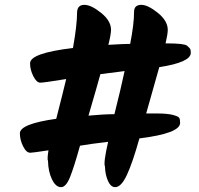

<svg xmlns="http://www.w3.org/2000/svg" viewBox="-20 -768 820 792"><path d="M427 -583Q491 -587 517 -587Q533 -669 533 -719Q533 -748 563 -748Q590 -748 631 -715Q672 -682 672 -645Q672 -628 663 -589H669Q740 -589 751.5 -579.5Q763 -570 765 -565Q767 -560 767 -550Q767 -511 637 -491Q620 -429 583 -300H624Q670 -300 693 -294Q716 -288 719.5 -281.5Q723 -275 723 -261Q723 -218 555 -197Q527 -97 503.5 -46.5Q480 4 455 4Q437 4 425.5 -21.5Q414 -47 413 -81Q406 -96 426 -183Q350 -174 310 -167Q285 -77 268.5 -36.5Q252 4 232 4Q210 4 194.5 -28Q179 -60 178 -104Q174 -111 180 -148Q115 -138 106 -138Q89 -137 75.5 -164Q62 -191 62 -218Q62 -257 212 -278Q241 -391 253 -442Q161 -427 146 -427Q131 -427 117.5 -453.5Q104 -480 104 -507Q104 -549 281 -570Q298 -665 298 -719Q300 -748 328 -748Q356 -748 397 -715Q438 -682 438 -645Q438 -627 427 -583ZM345 -291Q408 -297 452 -297Q478 -400 494 -475Q469 -472 394 -462Q383 -421 345 -291Z"/></svg>

Font: Kalam
Style: Bold
Weight: 700
Version: Version 2.001;PS 1.0;hotconv 1.0.79;makeotf.lib2.5.61930; tt